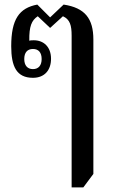

<svg xmlns="http://www.w3.org/2000/svg" viewBox="-20 -579 495 839"><path d="M293 240H344L388 181V-406C388 -498 351 -545 258 -559L199 -503L143 -559C64 -544 29 -495 29 -377C29 -289 52 -239 124 -239C176 -239 203 -274 203 -322C203 -375 170 -403 128 -403C121 -403 114 -403 108 -401C107 -464 118 -490 145 -508L199 -457L255 -508C286 -494 293 -468 293 -423ZM124 -277C100 -277 86 -293 86 -321C86 -350 100 -365 124 -365C148 -365 162 -350 162 -321C162 -293 148 -277 124 -277Z"/></svg>

Font: Noto Serif Thai Condensed Medium
Style: Regular
Weight: 500
Width: 3
Designer: Monotype Design Team
Foundry: Monotype Imaging Inc.
Version: Version 2.002